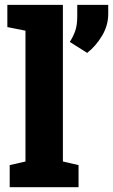

<svg xmlns="http://www.w3.org/2000/svg" viewBox="-20 -782 472 802"><path d="M20.5 0V-92.3L86.4 -107.4V-653.8L10.7 -668.9V-761.7H242.7V-107.4L308.1 -92.3V0ZM344.2 -561 271.5 -606.9Q286.6 -630.4 294.7 -654.3Q302.7 -678.2 302.7 -714.8V-761.7H432.1V-723.1Q432.1 -676.3 406.5 -633.1Q380.9 -589.8 344.2 -561Z"/></svg>

Font: Roboto Slab ExtraBold
Style: Regular
Weight: 800
Designer: Google
Version: Version 2.001; ttfautohint (v1.8.3)